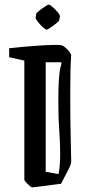

<svg xmlns="http://www.w3.org/2000/svg" viewBox="-20 -807 405 836"><path d="M255 -607Q266 -600 275.5 -589.5Q285 -579 290 -568Q288 -540 287 -503.5Q286 -467 286 -428.5Q286 -390 286 -356Q286 -292 287.5 -228.5Q289 -165 290 -101Q290 -95 283 -79.5Q276 -64 265 -44L246 -7Q236 -6 215.5 -3Q195 0 174 2.5Q153 5 137.5 7Q122 9 120 9Q117 9 109 2Q101 -5 93.5 -13Q86 -21 86 -24V-543L20 -558V-597Q77 -603 128 -607Q179 -611 214 -611.5Q249 -612 255 -607ZM179 -59 235 -49Q239 -70 240.5 -92Q242 -114 242 -137Q242 -185 238 -238.5Q234 -292 234 -355Q234 -382 234.5 -415Q235 -448 238 -479Q241 -510 248 -530L246 -536H179ZM138 -748Q139 -751 151 -760.5Q163 -770 176 -778.5Q189 -787 192 -787Q197 -787 209 -776.5Q221 -766 231.5 -753.5Q242 -741 241 -735L237 -717Q236 -714 224 -704.5Q212 -695 199.5 -686.5Q187 -678 183 -678Q178 -678 166 -689Q154 -700 144.5 -712.5Q135 -725 135 -729Z"/></svg>

Font: Grenze Gotisch
Style: Regular
Weight: 400
Designer: Renata Polastri
Foundry: Omnibus-Type
Version: Version 1.001